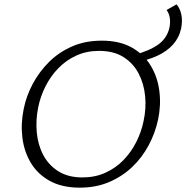

<svg xmlns="http://www.w3.org/2000/svg" viewBox="-20 -854 857 883"><path d="M347 9Q266 9 210 -21.5Q154 -52 122.5 -104Q91 -156 83 -220.5Q75 -285 89 -353Q101 -413 131 -469Q161 -525 206 -569.5Q251 -614 311.5 -640.5Q372 -667 448 -667Q530 -667 586 -635.5Q642 -604 673.5 -551.5Q705 -499 713 -434.5Q721 -370 707 -304Q694 -243 664 -186.5Q634 -130 588.5 -86.5Q543 -43 482.5 -17Q422 9 347 9ZM359 -38Q417 -38 464.5 -59.5Q512 -81 547.5 -117.5Q583 -154 606.5 -200.5Q630 -247 640 -296Q653 -354 647.5 -411.5Q642 -469 617.5 -516Q593 -563 548 -591.5Q503 -620 436 -620Q378 -620 331 -598.5Q284 -577 248.5 -540.5Q213 -504 189.5 -457.5Q166 -411 156 -362Q144 -304 149 -246.5Q154 -189 178.5 -142Q203 -95 248 -66.5Q293 -38 359 -38ZM600 -566 590 -599Q667 -620 707.5 -649Q748 -678 759 -726Q764 -750 761 -771Q758 -792 746 -808L792 -834Q808 -815 814 -787Q820 -759 813 -723Q804 -681 776 -649.5Q748 -618 703.5 -597.5Q659 -577 600 -566Z"/></svg>

Font: Ysabeau Infant Light
Style: Italic
Weight: 300
Italic angle: -12°
Designer: Christian Thalmann (Catharsis Fonts)
Version: Version 2.001;gftools[0.9.30]; featfreeze: ss01,ss02,lnum